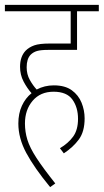

<svg xmlns="http://www.w3.org/2000/svg" viewBox="-20 -642 424 785"><path d="M225 -36Q259 -56 279 -83.5Q299 -111 299 -156Q299 -203 276 -235Q253 -267 199 -267Q145 -267 113.5 -230Q82 -193 82 -137Q82 -103 92 -70.5Q102 -38 129 3.5Q156 45 206 108L185 123Q120 44 87.5 -16.5Q55 -77 55 -137Q55 -178 69.5 -209.5Q84 -241 109 -261Q91 -281 76.5 -308.5Q62 -336 62 -369Q62 -411 85 -435Q99 -449 120 -456.5Q141 -464 183 -464H269V-596H0V-622H384V-596H295V-438H177Q147 -438 131.5 -433.5Q116 -429 105 -418Q89 -401 89 -367Q89 -338 102 -315Q115 -292 130 -276Q162 -293 200 -293Q246 -293 273.5 -273Q301 -253 313.5 -222Q326 -191 326 -158Q326 -104 302.5 -72Q279 -40 241 -15Z"/></svg>

Font: Noto Sans ExtraCondensed Thin
Style: Regular
Weight: 100
Width: 2
Designer: Monotype Design Team
Foundry: Monotype Imaging Inc.
Version: Version 2.013; ttfautohint (v1.8.4.7-5d5b)